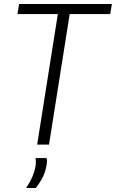

<svg xmlns="http://www.w3.org/2000/svg" viewBox="-20 -720 577 956"><path d="M529 -650H327L224 0H165L268 -650H67L75 -700H537ZM157 67H212Q214 74 214 81Q214 88 213 95Q210 117 203 138Q196 159 184.5 178Q173 197 158 216H110Q131 185 143 155.5Q155 126 158 99Q159 89 158.5 81Q158 73 157 67Z"/></svg>

Font: Georama ExtraCondensed Thin Light
Style: Italic
Weight: 300
Italic angle: -9°
Version: Version 1.001